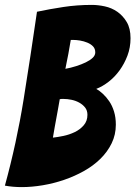

<svg xmlns="http://www.w3.org/2000/svg" viewBox="-21 -760 553 784"><path d="M68 4Q31 4 -1 -2Q47 -177 75.5 -354.5Q104 -532 130 -712Q182 -723 238 -731.5Q294 -740 354 -740Q379 -740 407 -734Q435 -728 458 -712Q481 -696 496.5 -670Q512 -644 512 -604Q512 -566 499.5 -533Q487 -500 467.5 -473Q448 -446 423 -426.5Q398 -407 372 -397Q385 -390 399 -377Q413 -364 425 -346.5Q437 -329 444.5 -305Q452 -281 452 -251Q452 -210 435 -175Q418 -140 389 -111.5Q360 -83 321.5 -61.5Q283 -40 240.5 -25.5Q198 -11 153.5 -3.5Q109 4 68 4ZM195 -198Q214 -200 238 -205Q262 -210 284 -220.5Q306 -231 321 -248.5Q336 -266 336 -291Q336 -309 326.5 -321Q317 -333 302.5 -341Q288 -349 271 -352.5Q254 -356 239 -356Q234 -356 230.5 -356Q227 -356 223 -355Q219 -331 215.5 -312.5Q212 -294 209 -277Q206 -260 202.5 -241.5Q199 -223 195 -198ZM246 -479Q268 -483 290 -490Q312 -497 329.5 -505.5Q347 -514 357.5 -524Q368 -534 368 -546Q368 -561 359 -570.5Q350 -580 335.5 -586Q321 -592 305.5 -594.5Q290 -597 278 -597H268Q266 -586 263.5 -571Q261 -556 258 -539.5Q255 -523 251.5 -507Q248 -491 246 -479Z"/></svg>

Font: Bangers
Style: Regular
Weight: 400
Designer: vernon adams
Foundry: Vernon Adams
Version: Version 2.000